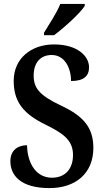

<svg xmlns="http://www.w3.org/2000/svg" viewBox="-20 -951 532 981"><path d="M205 -784V-771H256C310 -811 392 -886 413 -921V-931H288C271 -886 232 -829 205 -784ZM233 10C368 10 457 -67 457 -195C457 -298 408 -357 293 -411C181 -464 152 -501 152 -565C152 -631 187 -670 244 -670C311 -670 343 -603 343 -537C407 -537 435 -562 435 -607C435 -665 375 -724 256 -724C139 -724 50 -652 50 -538C50 -435 95 -372 209 -316C305 -269 353 -234 353 -159C353 -89 314 -43 245 -43C173 -43 121 -104 118 -209C71 -209 33 -183 33 -128C33 -55 85 10 233 10Z"/></svg>

Font: Noto Serif Sinhala Condensed SemiBold
Style: Regular
Weight: 600
Width: 3
Designer: Jelle Bosma - Monotype Design Team
Foundry: Monotype Imaging Inc.
Version: Version 2.007